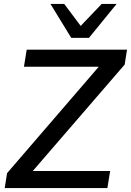

<svg xmlns="http://www.w3.org/2000/svg" viewBox="-20 -958 667 978"><path d="M4 0 16 -76 483 -618H102L116 -705H627L615 -629L147 -87H541L527 0ZM343 -765 237 -938H307L391 -826L498 -938H574L433 -765Z"/></svg>

Font: Mulish SemiBold
Style: Italic
Weight: 600
Italic angle: -9°
Designer: Vernon Adams
Foundry: Vernon Adams
Version: Version 3.603; ttfautohint (v1.8.3)